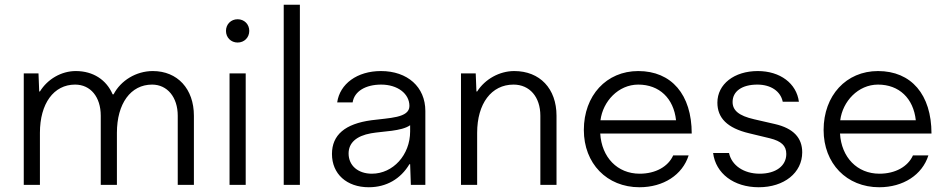

<svg xmlns="http://www.w3.org/2000/svg" viewBox="-20 -778 3985 808"><path d="M623 -479C553 -479 488 -439 458 -381H454C428 -442 372 -479 299 -479C238 -479 180 -445 148 -393H145L142 -469H80V0H148V-219C148 -342 206 -422 296 -422C361 -422 404 -370 404 -291V0H472V-219C472 -342 530 -422 620 -422C684 -422 728 -369 728 -291V0H796V-291C796 -404 727 -479 623 -479Z M980 -599C1008 -599 1029 -620 1029 -648C1029 -676 1008 -697 980 -697C952 -697 931 -676 931 -648C931 -620 952 -599 980 -599ZM1014 0V-469H946V0Z M1242 0V-758H1174V0Z M1583 -479C1483 -479 1410 -425 1399 -347H1464C1471 -394 1519 -422 1584 -422C1653 -422 1703 -384 1703 -332C1703 -281 1617 -282 1543 -272C1432 -257 1377 -210 1377 -130C1377 -46 1439 10 1532 10C1606 10 1666 -25 1703 -87H1706L1709 0H1770V-311C1770 -412 1695 -479 1583 -479ZM1545 -47C1487 -47 1447 -81 1447 -132C1447 -177 1480 -206 1541 -217C1591 -226 1669 -225 1706 -251V-225C1706 -126 1634 -47 1545 -47Z M2144 -479C2082 -479 2021 -445 1988 -393H1985L1982 -469H1920V0H1988V-219C1988 -342 2048 -422 2141 -422C2209 -422 2254 -370 2254 -291V0H2322V-291C2322 -405 2252 -479 2144 -479Z M2672 -47C2578 -47 2512 -116 2506 -216H2891C2891 -380 2806 -479 2666 -479C2532 -479 2437 -376 2437 -231C2437 -90 2534 10 2671 10C2772 10 2852 -42 2878 -124H2813C2792 -77 2739 -47 2672 -47ZM2666 -422C2755 -422 2815 -364 2825 -272H2507C2517 -351 2582 -422 2666 -422Z M3173 10C3280 10 3356 -51 3356 -137C3356 -198 3319 -238 3241 -256L3154 -276C3088 -291 3063 -314 3063 -349C3063 -394 3103 -422 3167 -422C3224 -422 3265 -394 3274 -350H3342C3332 -427 3263 -479 3169 -479C3070 -479 2999 -424 2999 -346C2999 -282 3040 -239 3133 -217L3220 -196C3268 -184 3289 -165 3289 -130C3289 -80 3245 -47 3177 -47C3110 -47 3059 -82 3048 -134H2981C2992 -48 3068 10 3173 10Z M3681 -47C3587 -47 3521 -116 3515 -216H3900C3900 -380 3815 -479 3675 -479C3541 -479 3446 -376 3446 -231C3446 -90 3543 10 3680 10C3781 10 3861 -42 3887 -124H3822C3801 -77 3748 -47 3681 -47ZM3675 -422C3764 -422 3824 -364 3834 -272H3516C3526 -351 3591 -422 3675 -422Z"/></svg>

Font: UULA Sans
Style: Regular
Weight: 400
Designer: Mohamed Gaber, Laura Garcia Mut
Foundry: Kief Type Foundry
Version: Version 3.006;hotconv 1.0.109;makeotfexe 2.5.65596